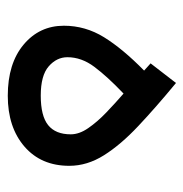

<svg xmlns="http://www.w3.org/2000/svg" viewBox="-9 -476 483 506"><g transform="rotate(90 233.0 -223.5)"><path d="M166.5 -361.3 147.5 -378.4 199.2 -445.3Q263.7 -392.1 312.7 -345.9Q361.8 -299.8 389.6 -255.6Q417.5 -211.4 417.5 -164.1Q417.5 -89.8 366.7 -45.9Q315.9 -2 232.9 -2Q147.9 -2 98.1 -43.7Q48.3 -85.4 48.3 -149.9Q48.3 -206.5 78.6 -255.6Q108.9 -304.7 166.5 -361.3ZM334.5 -168Q334.5 -190.4 318.1 -214.1Q301.8 -237.8 277.1 -261.5Q252.4 -285.2 227.1 -307.1Q182.1 -264.2 156.7 -230.2Q131.3 -196.3 131.3 -159.2Q131.3 -130.9 155.3 -109.9Q179.2 -88.9 232.4 -88.9Q286.1 -88.9 310.3 -108.4Q334.5 -127.9 334.5 -168Z"/></g></svg>

Font: Vazirmatn UI FD
Style: Regular
Weight: 400
Designer: Saber Rastikerdar
Foundry: Saber Rastikerdar
Version: Version 33.003